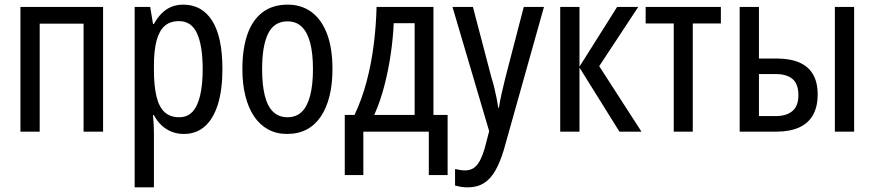

<svg xmlns="http://www.w3.org/2000/svg" viewBox="-20 -567 3767 827"><path d="M424 -537V0H340V-465H151V0H68V-537Z M769 -547Q850 -547 894 -477.5Q938 -408 938 -269Q938 -180 918.5 -117.5Q899 -55 862 -22.5Q825 10 772 10Q743 10 718.5 0Q694 -10 675 -28Q656 -46 643 -71H639Q641 -51 642 -30.5Q643 -10 643 6V240H560V-537H627L639 -464H643Q658 -491 676.5 -509.5Q695 -528 718 -537.5Q741 -547 769 -547ZM751 -476Q713 -476 689.5 -455.5Q666 -435 654.5 -392.5Q643 -350 643 -285V-266Q643 -197 654 -151.5Q665 -106 689 -84Q713 -62 752 -62Q787 -62 809 -85.5Q831 -109 842 -155.5Q853 -202 853 -269Q853 -369 829 -422.5Q805 -476 751 -476Z M1412 -269Q1412 -205 1399.5 -154Q1387 -103 1362.5 -66Q1338 -29 1301.5 -9.5Q1265 10 1216 10Q1171 10 1135 -9.5Q1099 -29 1074.5 -65.5Q1050 -102 1037 -153.5Q1024 -205 1024 -269Q1024 -358 1046 -420Q1068 -482 1111.5 -514.5Q1155 -547 1219 -547Q1279 -547 1322 -515Q1365 -483 1388.5 -421.5Q1412 -360 1412 -269ZM1109 -269Q1109 -202 1120.5 -155.5Q1132 -109 1156.5 -85.5Q1181 -62 1218 -62Q1256 -62 1280 -85.5Q1304 -109 1316 -155.5Q1328 -202 1328 -269Q1328 -337 1316 -382.5Q1304 -428 1280 -451.5Q1256 -475 1218 -475Q1161 -475 1135 -422.5Q1109 -370 1109 -269Z M1847 -537V-72H1908V187H1827V0H1545V187H1465V-72H1507Q1538 -137 1558.5 -213.5Q1579 -290 1589.5 -372.5Q1600 -455 1602 -537ZM1676 -467Q1673 -403 1663 -334Q1653 -265 1635.5 -197.5Q1618 -130 1592 -72H1766V-467Z M1929 -537H2017L2097 -232Q2104 -211 2109 -189.5Q2114 -168 2118.5 -146.5Q2123 -125 2126 -103H2129Q2133 -130 2140.5 -163.5Q2148 -197 2157 -233L2236 -537H2323L2150 79Q2134 132 2113.5 168Q2093 204 2064 222Q2035 240 1995 240Q1980 240 1967 238Q1954 236 1940 232V161Q1950 163 1961 165Q1972 167 1983 167Q2005 167 2020.5 156.5Q2036 146 2047.5 124Q2059 102 2069 67L2087 -2Z M2638 -537H2729L2561 -282L2743 0H2648L2476 -276V0H2393V-537H2476V-280Z M3085 -466H2964V0H2882V-466H2761V-537H3085Z M3166 0V-537H3249V-315H3323Q3383 -315 3422.5 -298Q3462 -281 3482 -246.5Q3502 -212 3502 -160Q3502 -109 3482.5 -73Q3463 -37 3423 -18.5Q3383 0 3325 0ZM3321 -67Q3368 -67 3393.5 -89Q3419 -111 3419 -157Q3419 -204 3394.5 -226Q3370 -248 3321 -248H3249V-67ZM3576 0V-537H3659V0Z"/></svg>

Font: Noto Sans Display Condensed
Style: Regular
Weight: 400
Width: 3
Designer: Monotype Design Team
Foundry: Monotype Imaging Inc.
Version: Version 2.003